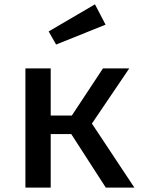

<svg xmlns="http://www.w3.org/2000/svg" viewBox="-20 -852 655 872"><path d="M95.4 0V-541.5H210.3V-327.2H306.2L447.7 -541.5H567.2L397.4 -290.8L590.3 0H460.5L303.6 -243.1H210.3V0ZM411.3 -832.3 459.5 -740 234.9 -649.7 201 -709.2Z"/></svg>

Font: Fira Code Medium
Style: Regular
Weight: 500
Designer: Carrois Corporate, Edenspiekermann AG, Nikita Prokopov
Foundry: Carrois Corporate, Edenspiekermann AG, Nikita Prokopov
Version: Version 6.002